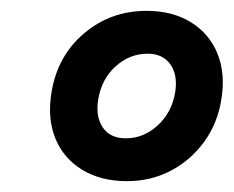

<svg xmlns="http://www.w3.org/2000/svg" viewBox="-20 -727 431 354"><path d="M214 -393Q166 -393 131.5 -414Q97 -435 82 -472Q67 -509 75 -557Q86 -624 135 -665.5Q184 -707 250 -707Q298 -707 332 -686Q366 -665 381 -628Q396 -591 388 -543Q381 -499 356 -465Q331 -431 294.5 -412Q258 -393 214 -393ZM212 -472Q245 -472 271 -496Q297 -520 303 -557Q308 -589 294 -608.5Q280 -628 252 -628Q219 -628 193 -604.5Q167 -581 161 -543Q156 -512 169.5 -492Q183 -472 212 -472Z"/></svg>

Font: Figtree Light SemiBold
Style: Italic
Weight: 600
Italic angle: -9.5°
Version: Version 2.001;gftools[0.9.30]